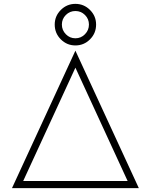

<svg xmlns="http://www.w3.org/2000/svg" viewBox="-20 -973 780 993"><path d="M698 0H42L370 -711ZM100 -37H640L370 -623ZM263 -846Q263 -890 294.5 -921.5Q326 -953 370 -953Q414 -953 445.5 -921.5Q477 -890 477 -846Q477 -801 445.5 -769.5Q414 -738 370 -738Q326 -738 294.5 -769.5Q263 -801 263 -846ZM300 -846Q300 -817 320.5 -796Q341 -775 370 -775Q399 -775 419.5 -796Q440 -817 440 -846Q440 -875 419.5 -895.5Q399 -916 370 -916Q341 -916 320.5 -895.5Q300 -875 300 -846Z"/></svg>

Font: Major Mono Display
Style: Regular
Weight: 400
Designer: Emre Parlak
Foundry: Emre Parlak
Version: Version 2.000; ttfautohint (v1.8) -l 8 -r 50 -G 200 -x 14 -D